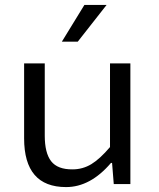

<svg xmlns="http://www.w3.org/2000/svg" viewBox="-20 -741 640 773"><path d="M409.2 -721.2 293 -573.2H229L319.8 -721.2ZM504.9 -485.8V0H438L431.2 -85H426.8Q343.8 12.2 246.1 12.2Q77.1 12.2 77.1 -184.1V-485.8H160.2V-194.8Q160.2 -125 186 -91.8Q211.9 -58.6 272 -59.1Q313 -59.1 347.7 -80.1Q382.3 -101.1 422.9 -148.9V-485.8Z"/></svg>

Font: SourceCodePro-Regular
Style: Regular
Weight: 400
Monospace: yes
Designer: Paul D. Hunt
Foundry: Adobe Systems Incorporated
Version: Version 1.009;PS 1.000;hotconv 1.0.70;makeotf.lib2.5.5900